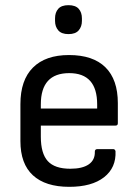

<svg xmlns="http://www.w3.org/2000/svg" viewBox="-20 -712 533 743"><path d="M248 11Q156 11 107.5 -33.5Q59 -78 59 -166V-309Q59 -402 107.5 -450.5Q156 -499 247 -499Q340 -499 388 -451.5Q436 -404 436 -313V-235Q436 -226 427 -226H138V-183Q138 -118 165 -88.5Q192 -59 252 -59Q299 -59 323.5 -76Q348 -93 347 -125Q347 -135 357 -135H418Q425 -135 427 -127Q430 -63 382.5 -26Q335 11 248 11ZM138 -292H356V-308Q356 -429 248 -429Q138 -429 138 -308ZM245 -580Q218 -580 205.5 -594.5Q193 -609 193 -631V-641Q193 -664 205.5 -678Q218 -692 245 -692Q272 -692 284.5 -678Q297 -664 297 -641V-631Q297 -609 284.5 -594.5Q272 -580 245 -580Z"/></svg>

Font: Sofia Sans Semi Condensed
Style: Regular
Weight: 400
Designer: Botio Nikoltchev, Ani Petrova
Foundry: lettersoup
Version: Version 4.100; ttfautohint (v1.8.4.7-5d5b)